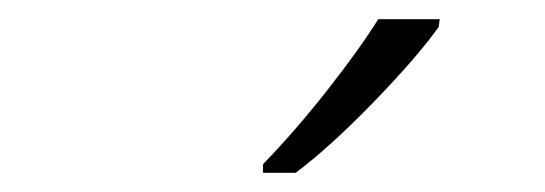

<svg xmlns="http://www.w3.org/2000/svg" viewBox="-20 -786 568 200"><path d="M288 -606Q324 -633 369.5 -680Q415 -727 437 -758L438 -766H374Q354 -734 320.5 -691.5Q287 -649 254 -615V-606Z"/></svg>

Font: Noto Sans UI SemiCondensed Light
Style: Italic
Weight: 300
Width: 4
Designer: Monotype Design Team
Foundry: Monotype Imaging Inc.
Version: 1.001